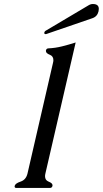

<svg xmlns="http://www.w3.org/2000/svg" viewBox="-20 -923 505 943"><path d="M207.5 -755.9Q206.5 -755.4 204.6 -755.4Q195.8 -755.4 197.8 -763.7Q198.7 -767.6 202.6 -771L415 -897Q425.3 -903.3 436 -903.3Q465.3 -903.3 465.3 -879.4Q465.3 -874 463.9 -867.2Q458 -841.8 433.6 -833.5ZM203.1 -71.3Q201.2 -63.5 201.2 -57.6Q201.2 -38.1 218.3 -31.2Q238.3 -23.4 237.8 -13.2Q237.8 -11.7 237.8 -10.3Q235.4 0 225.6 0H60.1Q51.8 0 51.8 -6.8Q51.8 -8.3 52.2 -10.3Q55.2 -22.5 81.5 -31.2Q107.9 -40 115.2 -71.3L240.2 -613.8Q242.2 -621.6 242.2 -627.4Q242.2 -647 225.1 -653.8Q205.1 -661.6 205.6 -672.4Q205.6 -673.8 205.6 -675.3Q208 -685.5 218.3 -685.5Q251.5 -687 284.7 -695.3Q317.9 -703.6 351.6 -714.4Z"/></svg>

Font: Caudex
Style: Italic
Weight: 400
Italic angle: -13°
Version: Version 1.04